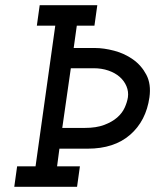

<svg xmlns="http://www.w3.org/2000/svg" viewBox="-20 -720 598 740"><path d="M46 -79H117L193 -621H122L133 -700H355L344 -621H276L264 -535H346Q380 -535 420 -524.5Q460 -514 492.5 -491Q525 -468 544 -432Q563 -396 556 -345Q543 -254 481.5 -200.5Q420 -147 318 -147H209L200 -79H288L277 0H35ZM220 -227H307Q351 -227 381.5 -238.5Q412 -250 431.5 -267Q451 -284 460.5 -305Q470 -326 473 -345Q476 -367 467.5 -387.5Q459 -408 441.5 -423.5Q424 -439 398 -448Q372 -457 341 -457H253Z"/></svg>

Font: Josefin Slab
Style: Bold Italic
Weight: 700
Italic angle: -12°
Designer: Santiago Orozco
Foundry: Typemade
Version: Version 2.000